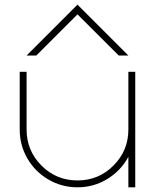

<svg xmlns="http://www.w3.org/2000/svg" viewBox="-20 -798 660 818"><path d="M93.3 -561.5 310.1 -778.3 526.9 -561.5H485.8L310.1 -736.8L134.8 -561.5ZM310.1 0Q243.2 0 186.5 -33Q129.9 -65.9 96.9 -122.6Q64 -179.2 64 -246.1V-492.2H93.3V-246.1Q93.3 -156.2 156.5 -92.8Q219.7 -29.3 310.1 -29.3Q400.4 -29.3 463.6 -92.8Q526.9 -156.2 526.9 -246.1V-492.2H556.2V0H526.9V-129.9Q495.1 -70.8 437.3 -35.4Q379.4 0 310.1 0Z"/></svg>

Font: Cherry
Style: Light
Weight: 300
Designer: Amin Abedi
Version: Version 1.00 ; ttfautohint (v1.6)